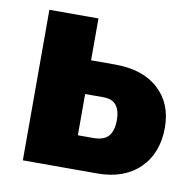

<svg xmlns="http://www.w3.org/2000/svg" viewBox="-63 -564 641 628"><g transform="rotate(10 258.0 -250.0)"><path d="M52 -500H215V-112H266Q302 -112 317 -130Q332 -148 332 -183Q332 -215 318.5 -232Q305 -249 275 -249H97V-361H295Q387 -361 439 -313.5Q491 -266 491 -186Q491 -101 439.5 -50.5Q388 0 299 0H52Z"/></g></svg>

Font: Moderustic
Style: Bold
Weight: 700
Designer: Tural Alisoy
Foundry: TAFT Foundry
Version: Version 2.120